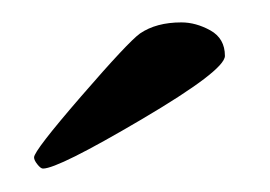

<svg xmlns="http://www.w3.org/2000/svg" viewBox="-20 -626 236 168"><path d="M17.6 -478.5Q15.6 -478.5 12.7 -482.2Q9.8 -485.8 9.8 -488.3Q9.8 -494.1 51 -541.7Q92.3 -589.4 102.5 -596.7Q116.7 -606.4 138.7 -606.4Q151.4 -606.4 164.1 -599.4Q176.8 -592.3 176.8 -577.1Q176.8 -564.5 103.8 -521.5Q30.8 -478.5 17.6 -478.5Z"/></svg>

Font: Amiri
Style: Slanted
Weight: 400
Italic angle: 9°
Designer: Khaled Hosny
Version: Version 000.107